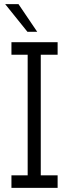

<svg xmlns="http://www.w3.org/2000/svg" viewBox="-20 -903 332 923"><path d="M257 0H35V-60H113V-640H35V-700H257V-640H176V-60H257ZM159 -750H112Q85 -783 58.5 -816.5Q32 -850 5 -883H69Q92 -850 114 -816.5Q136 -783 159 -750Z"/></svg>

Font: Josefin Slab SemiBold
Style: Regular
Weight: 600
Designer: Santiago Orozco
Foundry: Typemade
Version: Version 2.000